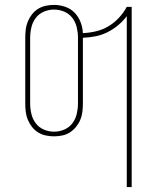

<svg xmlns="http://www.w3.org/2000/svg" viewBox="-20 -548 640 783"><path d="M497 215V-482Q481 -461 461 -444.5Q441 -428 418 -416.5Q395 -405 369.5 -400Q344 -395 318 -394V-126Q318 -109 316 -92Q314 -75 307.5 -59.5Q301 -44 290 -30.5Q279 -17 265 -8Q251 1 234 4.5Q217 8 200 8Q184 8 167 4.5Q150 1 135.5 -8Q121 -17 110.5 -30.5Q100 -44 93.5 -59.5Q87 -75 85 -92Q83 -109 83 -126V-394Q83 -411 85 -428Q87 -445 93.5 -460.5Q100 -476 110.5 -489.5Q121 -503 135.5 -512Q150 -521 167 -524.5Q184 -528 200 -528Q223 -528 245.5 -520.5Q268 -513 284 -496.5Q300 -480 308.5 -458Q317 -436 318 -413Q345 -414 372 -420.5Q399 -427 422.5 -441Q446 -455 465 -475.5Q484 -496 497 -520H517V215ZM200 -11Q222 -11 242 -19.5Q262 -28 275 -45Q288 -62 293 -83.5Q298 -105 298 -126V-394Q298 -415 293 -436.5Q288 -458 275 -475Q262 -492 242 -500.5Q222 -509 200 -509Q179 -509 159 -500.5Q139 -492 126 -475Q113 -458 108 -436.5Q103 -415 103 -394V-126Q103 -105 108 -83.5Q113 -62 126 -45Q139 -28 159 -19.5Q179 -11 200 -11Z"/></svg>

Font: Iosevka SS04 Thin Extended
Style: Regular
Weight: 100
Width: 7
Monospace: yes
Designer: Belleve Invis
Foundry: Belleve Invis
Version: Version 19.0.0; ttfautohint (v1.8.4)